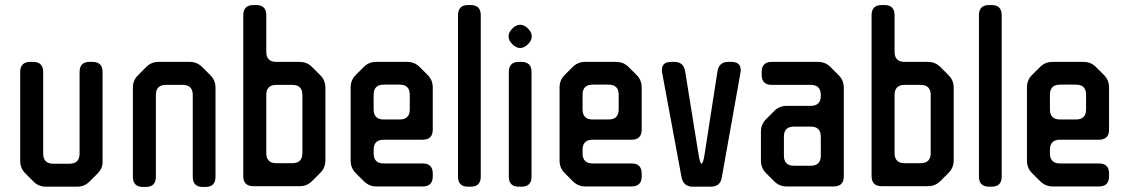

<svg xmlns="http://www.w3.org/2000/svg" viewBox="-20 -730 4460 760"><path d="M113 -11Q133 9 162 9H285Q314 9 334 -11L366 -43Q388 -65 386 -93V-445Q386 -485 346 -485H335Q295 -485 295 -445V-122Q295 -82 255 -82H191Q151 -82 151 -122V-445Q151 -485 111 -485H100Q60 -485 60 -445V-93Q60 -64 80 -44Z M546 10H557Q597 10 597 -30V-354Q597 -394 637 -394H703Q743 -394 743 -354V-30Q743 10 783 10H793Q833 10 833 -30V-383Q833 -412 813 -432L781 -464Q760 -485 732 -485H608Q579 -485 559 -465L526 -432Q506 -412 506 -383V-30Q506 10 546 10Z M983 7H1166Q1195 7 1215 -13L1248 -46Q1268 -66 1268 -95V-383Q1268 -412 1248 -432L1215 -465Q1195 -485 1166 -485H1074Q1034 -485 1034 -525V-670Q1034 -710 994 -710H983Q943 -710 943 -670V-33Q943 7 983 7ZM1034 -124V-354Q1034 -394 1074 -394H1137Q1177 -394 1177 -354V-124Q1177 -84 1137 -84H1074Q1034 -84 1034 -124Z M1420 -13Q1441 8 1469 8H1653Q1693 8 1693 -32V-43Q1693 -83 1653 -83H1499Q1459 -83 1459 -123V-137Q1459 -177 1499 -177H1653Q1693 -177 1693 -217V-384Q1693 -413 1673 -433L1641 -465Q1621 -485 1592 -485H1469Q1440 -485 1420 -465L1388 -433Q1368 -413 1368 -384V-94Q1368 -65 1388 -45ZM1459 -297V-355Q1459 -395 1499 -395H1562Q1602 -395 1602 -355V-297Q1602 -257 1562 -257H1499Q1459 -257 1459 -297Z M1833 9H1843Q1883 9 1883 -31V-670Q1883 -710 1843 -710H1833Q1793 -710 1793 -670V-31Q1793 9 1833 9Z M2008 -555Q2023 -540 2039 -540Q2055 -540 2070 -555Q2085 -570 2085 -586Q2085 -602 2070 -617Q2055 -632 2039 -632Q2023 -632 2008 -617Q1993 -602 1993 -586Q1993 -570 2008 -555ZM2034 9H2044Q2084 9 2084 -31V-445Q2084 -485 2044 -485H2034Q1994 -485 1994 -445V-31Q1994 9 2034 9Z M2247 -13Q2268 8 2296 8H2480Q2520 8 2520 -32V-43Q2520 -83 2480 -83H2326Q2286 -83 2286 -123V-137Q2286 -177 2326 -177H2480Q2520 -177 2520 -217V-384Q2520 -413 2500 -433L2468 -465Q2448 -485 2419 -485H2296Q2267 -485 2247 -465L2215 -433Q2195 -413 2195 -384V-94Q2195 -65 2215 -45ZM2286 -297V-355Q2286 -395 2326 -395H2389Q2429 -395 2429 -355V-297Q2429 -257 2389 -257H2326Q2286 -257 2286 -297Z M2678 -27Q2686 9 2722 9H2793Q2831 9 2837 -27L2911 -442Q2912 -445 2912 -453Q2912 -485 2875 -485H2863Q2826 -485 2820 -448L2769 -119Q2763 -82 2757 -82Q2751 -82 2745 -119L2692 -448Q2686 -485 2649 -485H2637Q2600 -485 2600 -453Q2600 -445 2601 -442Z M3045 -12Q3065 8 3094 8H3280Q3320 8 3320 -32V-383Q3320 -412 3300 -432L3267 -465Q3247 -485 3218 -485H3035Q2995 -485 2995 -445V-434Q2995 -394 3035 -394H3189Q3229 -394 3229 -354V-351Q3229 -311 3189 -311H3094Q3065 -311 3045 -291L3013 -259Q2992 -238 2992 -210V-94Q2992 -65 3012 -45ZM3083 -114V-189Q3083 -229 3123 -229H3189Q3229 -229 3229 -189V-114Q3229 -74 3189 -74H3123Q3083 -74 3083 -114Z M3470 7H3653Q3682 7 3702 -13L3735 -46Q3755 -66 3755 -95V-383Q3755 -412 3735 -432L3702 -465Q3682 -485 3653 -485H3561Q3521 -485 3521 -525V-670Q3521 -710 3481 -710H3470Q3430 -710 3430 -670V-33Q3430 7 3470 7ZM3521 -124V-354Q3521 -394 3561 -394H3624Q3664 -394 3664 -354V-124Q3664 -84 3624 -84H3561Q3521 -84 3521 -124Z M3895 9H3905Q3945 9 3945 -31V-670Q3945 -710 3905 -710H3895Q3855 -710 3855 -670V-31Q3855 9 3895 9Z M4097 -13Q4118 8 4146 8H4330Q4370 8 4370 -32V-43Q4370 -83 4330 -83H4176Q4136 -83 4136 -123V-137Q4136 -177 4176 -177H4330Q4370 -177 4370 -217V-384Q4370 -413 4350 -433L4318 -465Q4298 -485 4269 -485H4146Q4117 -485 4097 -465L4065 -433Q4045 -413 4045 -384V-94Q4045 -65 4065 -45ZM4136 -297V-355Q4136 -395 4176 -395H4239Q4279 -395 4279 -355V-297Q4279 -257 4239 -257H4176Q4136 -257 4136 -297Z"/></svg>

Font: WDXL Lubrifont JP N
Style: Regular
Weight: 400
Designer: [WDXL Lubrifont] Copyright 2020-2022 (c) NightFurySL2001, Skr-ZERO; [ZCOOL QingKe HuangYou] Copyright 2018-2022 (c) The 
Version: Version 2.001;hotconv 1.1.1;makeotfexe 2.6.0